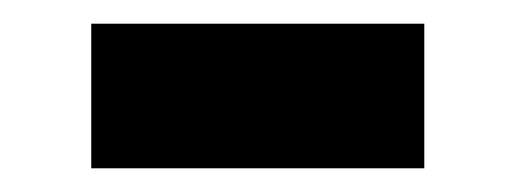

<svg xmlns="http://www.w3.org/2000/svg" viewBox="-20 -338 443 162"><path d="M338 -318H57V-196H338Z"/></svg>

Font: United Sans ExtraBold
Style: Regular
Weight: 800
Designer: Pablo Impallari, Rodrigo Fuenzalida (Modified by Dan O. Williams)
Version: Version 1.000;PS 001.000;hotconv 1.0.88;makeotf.lib2.5.64775